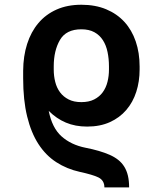

<svg xmlns="http://www.w3.org/2000/svg" viewBox="-20 -573 698 825"><path d="M79.5 -269.2Q79.9 -332 96.6 -384.2Q113.3 -436.4 145.1 -473.9Q176.8 -511.4 223.2 -532Q269.5 -552.6 329.5 -552.6Q389.6 -552.6 436.1 -533.2Q482.6 -513.8 514.6 -478.9Q546.5 -443.9 563.2 -395.1Q579.9 -346.2 579.9 -287.6V-274.1Q579.9 -223 565.5 -178.3Q551.1 -133.5 522.5 -100.3Q494 -67.1 451.9 -48.1Q409.8 -29.1 354.4 -29.1Q303.6 -29.1 263.1 -46.2Q222.7 -63.2 189.3 -96.6Q203.8 -23.4 244.3 12.8Q285.2 49.4 347.3 61.8Q409.4 73.9 451.3 92.3Q472.3 101.6 487.9 114Q503.6 126.4 514 143.3Q524.5 160.2 529.7 182.2Q534.8 204.2 534.8 232.2H428.6Q428.6 202.1 402.7 189.3Q390.3 183.2 370.4 177.4Q350.5 171.5 322.8 165.5Q267 153.1 221.9 123.9Q176.8 94.8 145.2 46Q113.6 -2.8 96.6 -72.8Q79.5 -142.8 79.5 -236.5ZM210.9 -274.1Q210.9 -246.4 217.3 -221.1Q223.7 -195.7 237.9 -176.5Q252.1 -157.3 274.7 -145.8Q297.2 -134.2 329.5 -134.2Q361.9 -134.2 384.4 -145.6Q407 -157 421.2 -176.3Q435.4 -195.7 441.8 -221.1Q448.2 -246.4 448.2 -274.1V-287.6Q448.2 -320.3 442.1 -349.4Q436.1 -378.6 422.2 -400.2Q408.4 -421.9 385.7 -434.5Q362.9 -447.1 329.5 -447.1Q264.2 -447.1 237.6 -401.3Q210.9 -355.5 210.9 -287.6Z"/></svg>

Font: Inter P Semi Bold
Style: Regular
Weight: 600
Designer: Rasmus Andersson
Foundry: rsms
Version: Version 3.018;git-588b23468